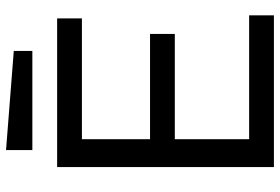

<svg xmlns="http://www.w3.org/2000/svg" viewBox="-162 -742 905 620"><g transform="rotate(-90 290.0 -432.5)"><path d="M60 0V-700H540V-620H150V-400H490V-320H150V-80H550V0ZM435 -780H115V-865L435 -840Z"/></g></svg>

Font: Tektur
Style: Regular
Weight: 400
Designer: Adam Jagosz
Foundry: Adam Jagosz
Version: Version 1.005;gftools[0.9.30]